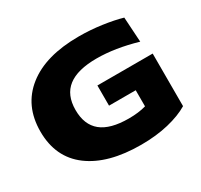

<svg xmlns="http://www.w3.org/2000/svg" viewBox="-162 -985 1278 1220"><g transform="rotate(-30 477.0 -374.5)"><path d="M33.2 -370.1Q33.2 -559.1 167.7 -665.5Q302.2 -772 545.9 -772Q629.9 -772 713.1 -760.3Q796.4 -748.5 856.9 -731L868.2 -547.9Q708.5 -594.2 574.2 -594.2Q433.6 -594.2 364.3 -540.5Q294.9 -486.8 294.9 -377Q294.9 -268.6 360.8 -214.8Q426.8 -161.1 562 -161.1Q634.8 -161.1 689 -176.8V-294.9H493.2V-442.9H898.9V-57.1Q838.4 -20.5 747.8 1.2Q657.2 22.9 546.9 22.9Q305.2 22.9 169.2 -78.6Q33.2 -180.2 33.2 -370.1Z"/></g></svg>

Font: Mattone
Style: Bold
Weight: 700
Width: 6
Designer: Nunzio Mazzaferro
Foundry: Collletttivo
Version: Version 2.000;Glyphs 3.2 (3217)